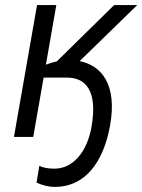

<svg xmlns="http://www.w3.org/2000/svg" viewBox="-20 -540 561 757"><path d="M196 197C316 197 388 99 414 -45C443 -207 380 -282 294 -299L521 -520H430L204 -298C190 -295 176 -291 161 -285L202 -520H126L35 0H111L152 -234H245C320 -234 365 -179 341 -41C324 58 268 125 195 125C171 125 153 122 135 114L124 180C148 191 173 197 196 197Z"/></svg>

Font: Fixel Text 20240404
Style: Italic
Weight: 400
Width: 4
Italic angle: -10°
Designer: AlfaBravo + MacPaw
Foundry: Kyrylo Tkachov, Marchela Mozhyna, Serhii Makarenko, Maria Weinstein, Zakhar Kryvoshyya
Version: Version 1.211;Glyphs 3.2 (3225)